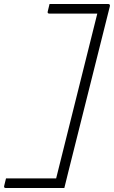

<svg xmlns="http://www.w3.org/2000/svg" viewBox="-74 -780 570 961"><path d="M174 -760H467Q478 -760 476 -749Q424 -542 372 -334.5Q320 -127 268 80Q263 100 258 120.5Q253 141 248 161H-45Q-56 161 -53 150Q-51 142 -49 133.5Q-47 125 -44 113H207Q259 -93 310 -299.5Q361 -506 413 -712H173Q162 -712 165 -723Q167 -733 169.5 -741.5Q172 -750 174 -760Z"/></svg>

Font: Recursive Sn Lnr St Lt
Style: Italic
Weight: 300
Italic angle: -15°
Version: Version 1.079;hotconv 1.0.112;makeotfexe 2.5.65598; ttfautoh